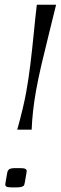

<svg xmlns="http://www.w3.org/2000/svg" viewBox="-20 -812 263 832"><path d="M94.7 -62.5 87.4 -21Q85.9 -12.2 84 -8.8Q82 -5.4 74.7 -2.7Q67.4 0 52.2 0H31.2Q14.6 0 8.8 -2.9Q2.9 -5.9 2.9 -12.7Q2.9 -15.6 3.9 -21L11.2 -62.5Q12.2 -67.9 13.2 -70.3Q14.2 -72.8 17.3 -76.4Q20.5 -80.1 27.6 -81.8Q34.7 -83.5 45.9 -83.5H66.9Q83.5 -83.5 89.6 -80.3Q95.7 -77.1 95.7 -70.8Q95.7 -68.4 94.7 -62.5ZM223.1 -791.5Q213.4 -750.5 193.8 -672.6Q174.3 -594.7 159.9 -533Q145.5 -471.2 135.7 -416.5Q120.1 -328.1 117.2 -250H54.7Q82.5 -349.6 94.2 -416.5Q104 -471.7 111.6 -533Q119.1 -594.2 126.7 -671.4Q134.3 -748.5 139.6 -791.5Z"/></svg>

Font: Resagnicto
Style: Italic
Weight: 500
Italic angle: -10°
Version: Version 0.999